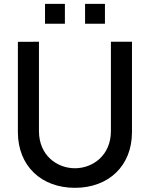

<svg xmlns="http://www.w3.org/2000/svg" viewBox="-20 -930 754 966"><path d="M357 15C526.5 15 644 -95.5 644 -265V-720H538V-270.5C538 -149 447.5 -83.5 357 -83.5C267.5 -83.5 176 -147.5 176 -270.5V-720L70 -719.5V-265C70 -95.5 187.5 15 357 15ZM206.5 -810.5H306.5V-910.5H206.5ZM408 -810.5H508V-910.5H408Z"/></svg>

Font: Eudonet SemiBold
Style: Regular
Weight: 600
Designer: Mikhail Sharanda
Foundry: Mikhail Sharanda
Version: Version 4.503;Glyphs 3.1.2 (3151)